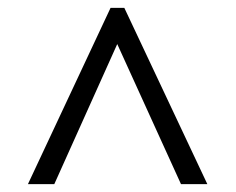

<svg xmlns="http://www.w3.org/2000/svg" viewBox="-20 -734 599 488"><path d="M51 -266H118L278 -622L440 -266H507L296 -714H261Z"/></svg>

Font: Noto Serif
Style: Regular
Weight: 400
Designer: Monotype Design Team
Foundry: Monotype Imaging Inc.
Version: Version 2.015